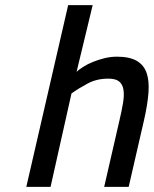

<svg xmlns="http://www.w3.org/2000/svg" viewBox="-20 -732 603 752"><path d="M83 0 247 -712H343L280 -451Q290 -460 306.5 -470.5Q323 -481 344 -489.5Q365 -498 389 -504Q413 -510 438 -510Q487 -510 515 -494Q543 -478 554 -447Q565 -416 561.5 -369Q558 -322 544 -261L484 0H388L448 -261Q457 -299 462 -329.5Q467 -360 463.5 -381Q460 -402 446.5 -413Q433 -424 404 -424Q359 -424 323.5 -405Q288 -386 260 -366L178 0Z"/></svg>

Font: Panefresco 600wt
Style: Italic
Weight: 600
Foundry: Campivisivi & Chank Co
Version: Version 1.000